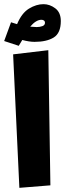

<svg xmlns="http://www.w3.org/2000/svg" viewBox="-43 -896 312 922"><path d="M50 6 20 -635 189 -655 199 -6ZM249 -795Q249 -737 215 -716Q181 -695 123 -695Q98 -695 64 -704L47 -676L-23 -699L10 -789L39 -780Q61 -833 96 -854.5Q131 -876 166 -876Q196 -876 222.5 -856Q249 -836 249 -795ZM173 -787Q173 -794 168 -797.5Q163 -801 156 -801Q130 -801 102 -768Q124 -766 133 -766Q148 -766 160.5 -770.5Q173 -775 173 -787Z"/></svg>

Font: FiraGO Heavy
Style: Italic
Weight: 900
Italic angle: -8°
Designer: bBox Type GmbH
Foundry: bBox Type GmbH
Version: Version 1.001